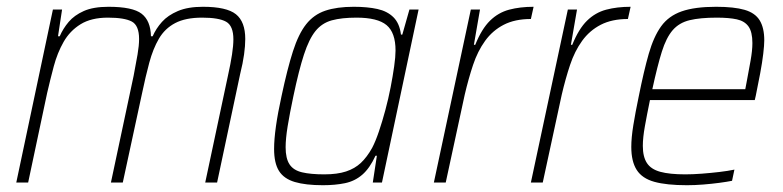

<svg xmlns="http://www.w3.org/2000/svg" viewBox="-20 -538 2307 566"><path d="M28 0 136 -510H163L151 -431H156Q166 -454 182.5 -473.5Q199 -493 227 -505.5Q255 -518 300 -518Q371 -518 397.5 -497.5Q424 -477 425 -431H430Q440 -454 457.5 -473.5Q475 -493 504.5 -505.5Q534 -518 578 -518Q648 -518 675.5 -496Q703 -474 703 -423Q703 -403 699.5 -377.5Q696 -352 688 -320L620 0H585L652 -315Q660 -351 664 -377.5Q668 -404 668 -422Q668 -462 646.5 -474Q625 -486 576 -486Q527 -486 496.5 -470Q466 -454 448.5 -424Q431 -394 420 -353Q409 -312 399 -264L342 0H307L374 -315Q381 -351 385.5 -377.5Q390 -404 390 -423Q390 -463 368.5 -474.5Q347 -486 298 -486Q249 -486 217.5 -466.5Q186 -447 167.5 -414.5Q149 -382 138.5 -342.5Q128 -303 119 -264L63 0Z M932 8Q881 8 849 -1.5Q817 -11 802.5 -34Q788 -57 788 -99Q788 -127 793.5 -166Q799 -205 810 -255Q827 -335 843.5 -386.5Q860 -438 882.5 -466.5Q905 -495 939 -506.5Q973 -518 1023 -518Q1063 -518 1092.5 -511.5Q1122 -505 1140 -487Q1158 -469 1162 -436H1166L1187 -510H1214L1106 0H1079L1091 -79H1087Q1070 -42 1048 -23Q1026 -4 997 2Q968 8 932 8ZM936 -24Q974 -24 1000 -32.5Q1026 -41 1044 -58Q1062 -75 1077 -102Q1087 -121 1097 -150.5Q1107 -180 1116 -213.5Q1125 -247 1131.5 -280.5Q1138 -314 1142 -342.5Q1146 -371 1146 -389Q1146 -442 1119.5 -464Q1093 -486 1031 -486Q987 -486 958 -478Q929 -470 910 -446.5Q891 -423 876 -377Q861 -331 845 -255Q834 -203 828 -166Q822 -129 822 -104Q822 -71 833.5 -53.5Q845 -36 870.5 -30Q896 -24 936 -24Z M1259 0 1368 -510H1395L1377 -406H1381Q1400 -453 1424.5 -477Q1449 -501 1481 -509.5Q1513 -518 1553 -518L1545 -482Q1498 -482 1465 -465Q1432 -448 1410 -417.5Q1388 -387 1374.5 -346.5Q1361 -306 1350 -259L1294 0Z M1545 0 1654 -510H1681L1663 -406H1667Q1686 -453 1710.5 -477Q1735 -501 1767 -509.5Q1799 -518 1839 -518L1831 -482Q1784 -482 1751 -465Q1718 -448 1696 -417.5Q1674 -387 1660.5 -346.5Q1647 -306 1636 -259L1580 0Z M2005 8Q1945 8 1909 -2Q1873 -12 1857 -37Q1841 -62 1841 -105Q1841 -132 1847 -169Q1853 -206 1863 -254Q1878 -329 1892.5 -379.5Q1907 -430 1929 -460.5Q1951 -491 1989.5 -504.5Q2028 -518 2091 -518Q2144 -518 2175 -509Q2206 -500 2219.5 -478Q2233 -456 2233 -419Q2233 -405 2230 -379.5Q2227 -354 2221 -322Q2215 -290 2208 -256L2205 -243H1896Q1887 -199 1881 -165.5Q1875 -132 1875 -108Q1875 -76 1887 -57.5Q1899 -39 1926.5 -31.5Q1954 -24 2000 -24Q2022 -24 2048.5 -26Q2075 -28 2100.5 -31Q2126 -34 2145 -38L2138 -5Q2123 -2 2100.5 1Q2078 4 2053 6Q2028 8 2005 8ZM1903 -275H2177L2181 -296Q2187 -328 2192.5 -358.5Q2198 -389 2198 -411Q2198 -444 2186.5 -460Q2175 -476 2152 -481Q2129 -486 2093 -486Q2044 -486 2013 -478.5Q1982 -471 1963 -449Q1944 -427 1931 -385.5Q1918 -344 1903 -275Z"/></svg>

Font: Saira SemiCondensed Thin
Style: Italic
Weight: 250
Width: 4
Italic angle: -12°
Designer: Hector Gatti with collaboration of the Omnibus-Type team
Foundry: Omnibus-Type
Version: Version 1.101